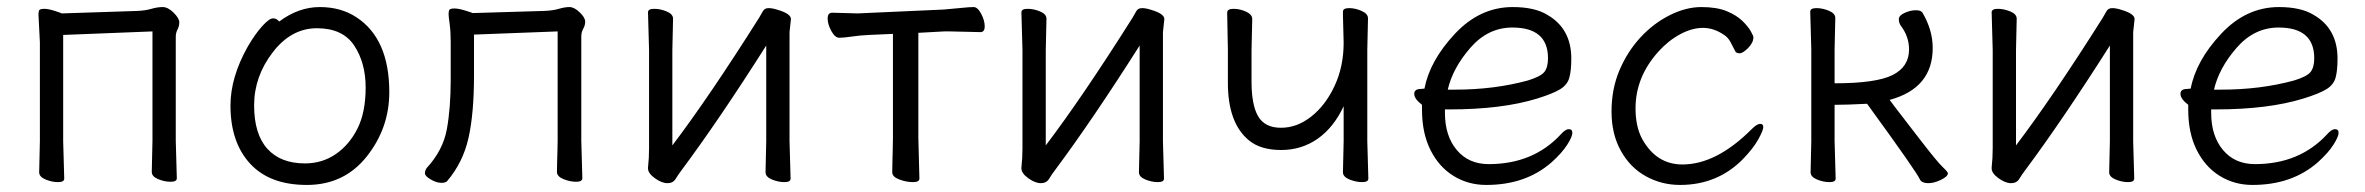

<svg xmlns="http://www.w3.org/2000/svg" viewBox="-20 -506 6701 544"><path d="M410 -19 412 -107V-417L159 -407V-106L162 0Q162 10 144.5 10Q127 10 109 2.5Q91 -5 91 -18L93 -106V-386L89 -465Q89 -473 91 -477Q94 -481 105.5 -481Q117 -481 135.5 -475Q154 -469 155 -468L369 -475Q392 -476 409 -481Q426 -486 441 -486Q456 -486 472 -470Q488 -454 488 -443Q488 -432 483 -422.5Q478 -413 478 -402V-107L481 -1Q481 9 463.5 9Q446 9 428 1.5Q410 -6 410 -19Z M844 -43Q893 -43 931.5 -69.5Q970 -96 993 -142Q1016 -188 1016 -258Q1016 -328 983.5 -377Q951 -426 878 -426Q805 -426 752.5 -357.5Q700 -289 700 -207.5Q700 -126 737.5 -84.5Q775 -43 844 -43ZM771 -445Q826 -486 886 -486Q946 -486 990 -457Q1083 -396 1083 -245Q1083 -143 1019 -62.5Q955 18 849.5 18Q744 18 688.5 -42.5Q633 -103 633 -207Q633 -287 682 -374Q703 -410 723 -432Q743 -454 753.5 -454Q764 -454 771 -445Z M1627 -107 1630 -1Q1630 9 1612.5 9Q1595 9 1576.5 1.5Q1558 -6 1558 -19Q1558 -27 1558.5 -45Q1559 -63 1559.5 -81Q1560 -99 1560 -107V-417L1323 -408V-291Q1323 -185 1307.5 -115.5Q1292 -46 1247 7Q1243 12 1230 12Q1217 12 1200.5 2.5Q1184 -7 1184 -15Q1184 -23 1189 -30Q1235 -80 1246 -139.5Q1257 -199 1257 -281V-387Q1257 -417 1254 -438Q1251 -459 1251 -466.5Q1251 -474 1253 -478Q1256 -482 1267.5 -482Q1279 -482 1298.5 -476Q1318 -470 1319 -469L1521 -475Q1547 -476 1563.5 -481Q1580 -486 1593.5 -486Q1607 -486 1622.5 -471Q1638 -456 1638 -445Q1638 -434 1632.5 -424.5Q1627 -415 1627 -402Z M2149 -18 2151 -106V-377Q2017 -166 1912 -25Q1902 -12 1894.5 0.5Q1887 13 1871 13Q1855 13 1835.5 -1Q1816 -15 1816 -29V-31Q1819 -58 1819 -86V-364L1816 -471Q1816 -481 1833.5 -481Q1851 -481 1869 -473.5Q1887 -466 1887 -453L1885 -364V-94Q1989 -231 2131 -456Q2136 -464 2141 -473.5Q2146 -483 2157.5 -483Q2169 -483 2184 -478Q2221 -467 2221 -452L2217 -415V-106L2220 0Q2220 10 2202.5 10Q2185 10 2167 2.5Q2149 -5 2149 -18Z M2582 -115 2585 0Q2585 10 2566.5 10Q2548 10 2528 2.5Q2508 -5 2508 -18Q2508 -26 2508.5 -46.5Q2509 -67 2509.5 -87.5Q2510 -108 2510 -115V-410L2442 -407Q2418 -406 2394 -402.5Q2370 -399 2358 -399Q2346 -399 2335.5 -418Q2325 -437 2325 -453.5Q2325 -470 2338 -470L2410 -468L2654 -479Q2679 -481 2703 -483.5Q2727 -486 2738.5 -486Q2750 -486 2760 -467Q2770 -448 2770 -431.5Q2770 -415 2758 -415L2672 -417H2655L2582 -413Z M3207 -18 3209 -106V-377Q3075 -166 2970 -25Q2960 -12 2952.5 0.5Q2945 13 2929 13Q2913 13 2893.5 -1Q2874 -15 2874 -29V-31Q2877 -58 2877 -86V-364L2874 -471Q2874 -481 2891.5 -481Q2909 -481 2927 -473.5Q2945 -466 2945 -453L2943 -364V-94Q3047 -231 3189 -456Q3194 -464 3199 -473.5Q3204 -483 3215.5 -483Q3227 -483 3242 -478Q3279 -467 3279 -452L3275 -415V-106L3278 0Q3278 10 3260.5 10Q3243 10 3225 2.5Q3207 -5 3207 -18Z M3785 -18 3787 -106V-205Q3759 -145 3713.5 -113Q3668 -81 3610 -81Q3552 -81 3519 -108Q3459 -157 3459 -271V-364L3457 -470Q3457 -481 3475 -481Q3493 -481 3510.5 -473Q3528 -465 3528 -452L3526 -364V-275Q3526 -208 3545 -176Q3564 -144 3609.5 -144Q3655 -144 3695.5 -176Q3736 -208 3761.5 -263Q3787 -318 3787 -385L3785 -463V-473Q3785 -483 3802.5 -483Q3820 -483 3838 -475Q3856 -467 3856 -454L3854 -365V-106L3857 0Q3857 10 3839.5 10Q3822 10 3803.5 2.5Q3785 -5 3785 -18Z M4102 -252Q4214 -252 4309 -278Q4345 -289 4355.5 -302Q4366 -315 4366 -341Q4366 -428 4265 -428Q4196 -428 4146 -370.5Q4096 -313 4082 -252ZM4006 -254 4016 -255Q4031 -334 4102 -410Q4173 -486 4266 -486Q4328 -486 4364 -464Q4432 -425 4432 -340Q4432 -306 4426.5 -286Q4421 -266 4401 -253.5Q4381 -241 4336 -227Q4236 -196 4087 -196H4074V-186Q4074 -121 4107.5 -81Q4141 -41 4198 -41Q4324 -41 4402 -125Q4415 -140 4425 -140Q4435 -140 4435 -129.5Q4435 -119 4420.5 -96Q4406 -73 4376 -46Q4303 18 4191 18Q4140 18 4098.5 -7.5Q4057 -33 4033 -81Q4009 -129 4009 -195V-209Q3987 -226 3987 -240Q3987 -254 4006 -254Z M4919 -56Q4847 18 4740 18Q4688 18 4643.5 -6.5Q4599 -31 4572.5 -78.5Q4546 -126 4546 -190Q4546 -254 4568.5 -307Q4591 -360 4628 -400Q4665 -440 4711 -463Q4757 -486 4800.5 -486Q4844 -486 4872 -474.5Q4900 -463 4916.5 -447Q4933 -431 4940.5 -417.5Q4948 -404 4948 -401Q4948 -385 4933 -370Q4918 -355 4909 -355Q4900 -355 4897 -360Q4890 -374 4883 -387Q4876 -400 4865 -407Q4836 -427 4805 -427Q4774 -427 4740.5 -409Q4707 -391 4679 -360Q4614 -288 4614 -199Q4614 -147 4633 -112Q4673 -40 4747 -40Q4843 -40 4943 -140Q4958 -155 4967 -155Q4976 -155 4976 -146Q4976 -137 4962 -111.5Q4948 -86 4919 -56Z M5110 -18 5112 -106V-366L5109 -473Q5109 -483 5126.5 -483Q5144 -483 5162 -475.5Q5180 -468 5180 -455L5178 -366V-270Q5296 -270 5342.5 -293.5Q5389 -317 5389 -366Q5389 -403 5365 -434Q5360 -442 5360 -452Q5360 -462 5376.5 -469.5Q5393 -477 5408 -477Q5423 -477 5427 -470Q5456 -421 5456 -370Q5456 -256 5334 -223Q5335 -221 5348.5 -203.5Q5362 -186 5415.5 -116.5Q5469 -47 5484 -33Q5499 -19 5499 -15Q5499 -6 5479.5 3.5Q5460 13 5443 13Q5426 13 5420 3Q5412 -17 5270 -212Q5213 -209 5178 -209V-106L5181 0Q5181 10 5163.5 10Q5146 10 5128 2.5Q5110 -5 5110 -18Z M5956 -18 5958 -106V-377Q5824 -166 5719 -25Q5709 -12 5701.5 0.5Q5694 13 5678 13Q5662 13 5642.5 -1Q5623 -15 5623 -29V-31Q5626 -58 5626 -86V-364L5623 -471Q5623 -481 5640.5 -481Q5658 -481 5676 -473.5Q5694 -466 5694 -453L5692 -364V-94Q5796 -231 5938 -456Q5943 -464 5948 -473.5Q5953 -483 5964.5 -483Q5976 -483 5991 -478Q6028 -467 6028 -452L6024 -415V-106L6027 0Q6027 10 6009.5 10Q5992 10 5974 2.5Q5956 -5 5956 -18Z M6273 -252Q6385 -252 6480 -278Q6516 -289 6526.5 -302Q6537 -315 6537 -341Q6537 -428 6436 -428Q6367 -428 6317 -370.5Q6267 -313 6253 -252ZM6177 -254 6187 -255Q6202 -334 6273 -410Q6344 -486 6437 -486Q6499 -486 6535 -464Q6603 -425 6603 -340Q6603 -306 6597.5 -286Q6592 -266 6572 -253.5Q6552 -241 6507 -227Q6407 -196 6258 -196H6245V-186Q6245 -121 6278.5 -81Q6312 -41 6369 -41Q6495 -41 6573 -125Q6586 -140 6596 -140Q6606 -140 6606 -129.5Q6606 -119 6591.5 -96Q6577 -73 6547 -46Q6474 18 6362 18Q6311 18 6269.5 -7.5Q6228 -33 6204 -81Q6180 -129 6180 -195V-209Q6158 -226 6158 -240Q6158 -254 6177 -254Z"/></svg>

Font: ToneOZ-Pinyin-WenKai-Regular
Style: Regular
Weight: 400
Designer: Fontworks Inc.
Foundry: ToneOZ
Version: Version 0.240331